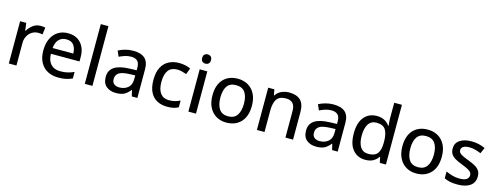

<svg xmlns="http://www.w3.org/2000/svg" viewBox="-21 -1555 6098 2360"><g transform="rotate(15 3028.0 -375.0)"><path d="M343 -548Q357 -548 374 -546.5Q391 -545 403 -542L392 -452Q365 -458 337 -458Q296 -458 260.5 -437Q225 -416 203 -377Q181 -338 181 -285V0H84V-538H162L174 -441H179Q204 -484 245.5 -516Q287 -548 343 -548Z M693 -548Q797 -548 857 -482Q917 -416 917 -305V-249H553Q555 -162 598 -116.5Q641 -71 718 -71Q770 -71 810 -80.5Q850 -90 892 -109V-26Q851 -7 810.5 1.5Q770 10 714 10Q637 10 578 -21Q519 -52 485.5 -113.5Q452 -175 452 -265Q452 -354 482.5 -417Q513 -480 567 -514Q621 -548 693 -548ZM692 -470Q632 -470 596.5 -431.5Q561 -393 555 -323H818Q817 -389 787 -429.5Q757 -470 692 -470Z M1148 0H1051V-760H1148Z M1522 -547Q1622 -547 1671 -503Q1720 -459 1720 -365V0H1649L1631 -76H1627Q1591 -31 1552.5 -10.5Q1514 10 1446 10Q1374 10 1325.5 -29Q1277 -68 1277 -151Q1277 -233 1339.5 -276Q1402 -319 1532 -323L1624 -326V-356Q1624 -419 1596 -444.5Q1568 -470 1517 -470Q1475 -470 1437 -457.5Q1399 -445 1366 -429L1335 -500Q1372 -520 1420.5 -533.5Q1469 -547 1522 -547ZM1547 -258Q1451 -254 1414.5 -226.5Q1378 -199 1378 -150Q1378 -107 1404 -87Q1430 -67 1472 -67Q1536 -67 1579.5 -103Q1623 -139 1623 -213V-261Z M2100 10Q2027 10 1971.5 -19Q1916 -48 1884.5 -109Q1853 -170 1853 -266Q1853 -365 1886 -427Q1919 -489 1976.5 -518.5Q2034 -548 2107 -548Q2150 -548 2189 -539Q2228 -530 2253 -517L2223 -438Q2197 -448 2165.5 -456Q2134 -464 2105 -464Q1954 -464 1954 -267Q1954 -172 1991.5 -122.5Q2029 -73 2101 -73Q2145 -73 2179.5 -82.5Q2214 -92 2242 -107V-21Q2214 -5 2181 2.5Q2148 10 2100 10Z M2419 -741Q2441 -741 2457.5 -727Q2474 -713 2474 -682Q2474 -651 2457.5 -637Q2441 -623 2419 -623Q2395 -623 2378.5 -637Q2362 -651 2362 -682Q2362 -713 2378.5 -727Q2395 -741 2419 -741ZM2466 -538V0H2369V-538Z M3105 -270Q3105 -136 3036.5 -63Q2968 10 2852 10Q2780 10 2724 -22.5Q2668 -55 2635.5 -117.5Q2603 -180 2603 -270Q2603 -403 2670.5 -475.5Q2738 -548 2855 -548Q2928 -548 2984.5 -515.5Q3041 -483 3073 -421Q3105 -359 3105 -270ZM2704 -270Q2704 -177 2740 -123.5Q2776 -70 2854 -70Q2932 -70 2968 -123.5Q3004 -177 3004 -270Q3004 -363 2967.5 -414.5Q2931 -466 2853 -466Q2775 -466 2739.5 -414.5Q2704 -363 2704 -270Z M3507 -548Q3602 -548 3651.5 -501Q3701 -454 3701 -350V0H3604V-339Q3604 -467 3489 -467Q3403 -467 3370.5 -417Q3338 -367 3338 -275V0H3241V-538H3319L3333 -465H3338Q3364 -507 3410 -527.5Q3456 -548 3507 -548Z M4071 -547Q4171 -547 4220 -503Q4269 -459 4269 -365V0H4198L4180 -76H4176Q4140 -31 4101.5 -10.5Q4063 10 3995 10Q3923 10 3874.5 -29Q3826 -68 3826 -151Q3826 -233 3888.5 -276Q3951 -319 4081 -323L4173 -326V-356Q4173 -419 4145 -444.5Q4117 -470 4066 -470Q4024 -470 3986 -457.5Q3948 -445 3915 -429L3884 -500Q3921 -520 3969.5 -533.5Q4018 -547 4071 -547ZM4096 -258Q4000 -254 3963.5 -226.5Q3927 -199 3927 -150Q3927 -107 3953 -87Q3979 -67 4021 -67Q4085 -67 4128.5 -103Q4172 -139 4172 -213V-261Z M4620 10Q4522 10 4462 -60Q4402 -130 4402 -268Q4402 -406 4462.5 -477Q4523 -548 4622 -548Q4683 -548 4722.5 -525Q4762 -502 4786 -468H4792Q4790 -482 4787.5 -508Q4785 -534 4785 -552V-760H4883V0H4805L4790 -72H4785Q4762 -37 4722.5 -13.5Q4683 10 4620 10ZM4640 -70Q4721 -70 4754.5 -115Q4788 -160 4788 -251V-267Q4788 -363 4756.5 -415Q4725 -467 4639 -467Q4571 -467 4537 -413Q4503 -359 4503 -266Q4503 -172 4537 -121Q4571 -70 4640 -70Z M5522 -270Q5522 -136 5453.5 -63Q5385 10 5269 10Q5197 10 5141 -22.5Q5085 -55 5052.5 -117.5Q5020 -180 5020 -270Q5020 -403 5087.5 -475.5Q5155 -548 5272 -548Q5345 -548 5401.5 -515.5Q5458 -483 5490 -421Q5522 -359 5522 -270ZM5121 -270Q5121 -177 5157 -123.5Q5193 -70 5271 -70Q5349 -70 5385 -123.5Q5421 -177 5421 -270Q5421 -363 5384.5 -414.5Q5348 -466 5270 -466Q5192 -466 5156.5 -414.5Q5121 -363 5121 -270Z M6012 -150Q6012 -71 5954 -30.5Q5896 10 5795 10Q5739 10 5698 1.5Q5657 -7 5625 -24V-110Q5659 -94 5705 -80.5Q5751 -67 5797 -67Q5861 -67 5889 -87Q5917 -107 5917 -141Q5917 -160 5906.5 -175Q5896 -190 5868 -206Q5840 -222 5787 -242Q5735 -262 5698.5 -282.5Q5662 -303 5643 -331.5Q5624 -360 5624 -404Q5624 -473 5680 -510.5Q5736 -548 5827 -548Q5877 -548 5919.5 -538Q5962 -528 6002 -510L5969 -435Q5935 -449 5898 -459.5Q5861 -470 5822 -470Q5771 -470 5744.5 -453.5Q5718 -437 5718 -409Q5718 -388 5730.5 -373.5Q5743 -359 5772 -344.5Q5801 -330 5852 -311Q5903 -292 5938.5 -271.5Q5974 -251 5993 -222.5Q6012 -194 6012 -150Z"/></g></svg>

Font: Noto Sans Kayah Li Medium
Style: Regular
Weight: 500
Designer: Monotype Design Team, Sérgio Martins
Foundry: Monotype Imaging Inc.
Version: Version 2.002; ttfautohint (v1.8.4.7-5d5b)